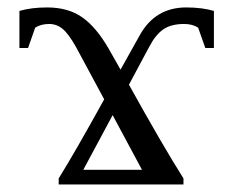

<svg xmlns="http://www.w3.org/2000/svg" viewBox="-20 -491 621 511"><path d="M526.4 -363.3 507.3 -417.5Q491.7 -427.2 470.2 -427.2Q436 -427.2 415.3 -413.3Q394.5 -399.4 377 -366.2L323.2 -265.6Q411.1 -106.9 468.3 -16.1V0H136.2V-16.1Q180.7 -87.9 257.3 -226.6L182.1 -366.2Q162.6 -400.9 146.7 -414.1Q130.9 -427.2 110.8 -427.2Q89.4 -427.2 73.7 -417.5L54.7 -363.3H31.7V-461.9Q63 -471.2 105.5 -471.2Q161.6 -471.2 199 -444.8Q236.3 -418.5 269 -361.8L300.8 -305.7L352.1 -397.5Q393.1 -471.2 475.6 -471.2Q518.1 -471.2 549.3 -461.9V-363.3ZM279.8 -184.6 201.7 -39.1H357.9Z"/></svg>

Font: Times New Roman
Style: Regular
Weight: 400
Designer: Steve Matteson
Foundry: Ascender Corporation
Version: Version 2.00.3